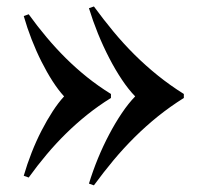

<svg xmlns="http://www.w3.org/2000/svg" viewBox="-20 -552 609 588"><path d="M267.6 -532.2Q296.9 -492.2 327.6 -455.1Q358.4 -418 392.3 -384.3Q426.3 -350.6 463.6 -320.6Q501 -290.5 543 -264.2V-252Q501 -225.6 463.6 -195.6Q426.3 -165.5 392.3 -131.8Q358.4 -98.1 327.6 -61.3Q296.9 -24.4 267.6 15.6L252.4 10.3Q264.2 -28.3 280 -66.9Q295.9 -105.5 314.5 -140.6Q333 -175.8 353.3 -205.8Q373.5 -235.8 394 -256.8Q373.5 -277.8 353.3 -308.1Q333 -338.4 314.5 -374.3Q295.9 -410.2 280 -449.2Q264.2 -488.3 252.4 -526.9ZM67.9 -508.3Q94.2 -471.7 122.6 -438Q150.9 -404.3 181.9 -373.5Q212.9 -342.8 247.1 -315.4Q281.2 -288.1 319.8 -264.2V-252Q281.2 -228 247.1 -200.7Q212.9 -173.3 181.9 -142.8Q150.9 -112.3 122.6 -78.6Q94.2 -44.9 67.9 -8.3L52.7 -13.7Q63 -49.3 76.9 -84.7Q90.8 -120.1 107.2 -151.9Q123.5 -183.6 141.1 -210.7Q158.7 -237.8 176.3 -256.8Q158.7 -275.9 141.1 -303.2Q123.5 -330.6 107.2 -363Q90.8 -395.5 76.9 -431.2Q63 -466.8 52.7 -502.9Z"/></svg>

Font: SVN-Playfair Display
Style: Bold
Weight: 700
Designer: Claus Eggers Sørensen
Foundry: Claus Eggers Sørensen
Version: Version 1.004;PS 001.004;hotconv 1.0.70;makeotf.lib2.5.58329